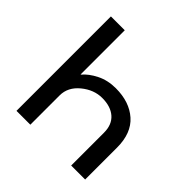

<svg xmlns="http://www.w3.org/2000/svg" viewBox="-194 -925 1091 1091"><g transform="rotate(45 352.0 -379.5)"><path d="M91.8 0V-758.8H203.1V-404.3H205.1Q233.4 -438.5 284.7 -464.4Q335.9 -490.2 400.4 -490.2Q509.8 -490.2 576.7 -431.2Q643.6 -372.1 643.6 -255.9V0H531.2V-263.7Q531.2 -328.1 492.2 -362.3Q453.1 -396.5 384.8 -396.5Q318.4 -396.5 260.7 -349.1Q203.1 -301.8 203.1 -235.4V0Z"/></g></svg>

Font: Gothic A1 SemiBold
Style: Regular
Weight: 600
Version: Version 2.50